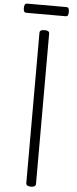

<svg xmlns="http://www.w3.org/2000/svg" viewBox="-80 -1369 573 1420"><g transform="rotate(5 207.0 -659.0)"><path d="M207 14Q189 14 180 8Q171 2 171 -10V-1125Q171 -1137 180 -1142.5Q189 -1148 207 -1148Q225 -1148 234 -1142.5Q243 -1137 243 -1125V-10Q243 2 234 8Q225 14 207 14ZM63 -1264Q49 -1264 44.5 -1273Q40 -1282 40 -1297Q40 -1313 44.5 -1322.5Q49 -1332 63 -1332H351Q366 -1332 370 -1322.5Q374 -1313 374 -1297Q374 -1282 370 -1273Q366 -1264 351 -1264Z"/></g></svg>

Font: Playwrite CL Light
Style: Regular
Weight: 300
Designer: Veronika Burian, José Scaglione
Foundry: TypeTogether
Version: Version 1.002